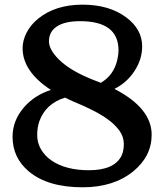

<svg xmlns="http://www.w3.org/2000/svg" viewBox="-20 -797 707 829"><path d="M474.1 -413.1Q634.8 -330.1 634.8 -215.3Q634.8 -122.1 554.7 -56.6Q469.7 11.7 337.4 11.7Q185.1 11.7 103.5 -57.6Q34.2 -116.7 34.2 -206.5Q34.2 -275.9 83 -333Q128.9 -386.2 199.7 -408.7Q77.6 -488.3 77.6 -588.9Q77.6 -622.1 94.7 -655.8Q111.8 -689.5 144.5 -716.3Q219.2 -776.9 336.4 -776.9Q451.7 -776.9 525.4 -721.7Q593.8 -670.4 593.8 -596.7Q593.8 -540 559.6 -488.8Q527.8 -440.4 474.1 -413.1ZM491.7 -579.6Q491.7 -705.6 325.7 -705.6Q260.7 -705.6 226.1 -683.1Q191.4 -660.6 191.4 -618.7Q191.4 -583 233.4 -541Q285.2 -489.3 390.1 -449.2Q402.8 -444.3 415.5 -439.5Q473.1 -473.6 487.3 -542.5Q491.7 -562 491.7 -579.6ZM149.9 -273.4Q140.6 -247.1 140.6 -213.6Q140.6 -180.2 157.2 -151.9Q173.8 -123.5 203.1 -103.5Q264.6 -62 363.8 -62Q472.2 -62 503.9 -123Q514.6 -144 514.6 -175.3Q514.6 -206.5 495.4 -233.2Q476.1 -259.8 444.8 -282.2Q395.5 -318.4 293.9 -359.9L260.7 -375.5Q177.2 -349.6 149.9 -273.4Z"/></svg>

Font: Stoke
Style: Regular
Weight: 400
Designer: Nicole Fally
Foundry: Nicole Fally
Version: Version 1.002